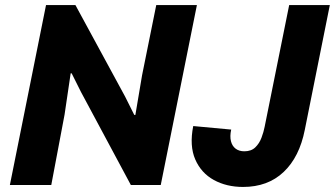

<svg xmlns="http://www.w3.org/2000/svg" viewBox="-20 -740 1339 768"><path d="M19.5 0 164.1 -719.7H281.7L480.5 -353.5L517.1 -280.3H521.5L548.3 -439L605 -719.7H767.6L623 0H503.4L304.2 -371.6L266.6 -446.8H262.7L238.3 -281.7L185.1 0ZM952.1 7.8Q886.2 7.8 835.4 -20Q784.7 -47.9 761 -102.3Q737.3 -156.7 752.9 -235.8L904.8 -221.7Q898.9 -194.8 903.8 -175.3Q908.7 -155.8 922.6 -145.3Q936.5 -134.8 957.5 -134.8Q984.9 -134.8 1001.2 -150.6Q1017.6 -166.5 1026.1 -189.5Q1034.7 -212.4 1038.6 -232.9L1136.7 -719.7H1299.3L1199.2 -220.7Q1177.7 -111.8 1114.5 -52Q1051.3 7.8 952.1 7.8Z"/></svg>

Font: Reddit Sans ExtraBold
Style: Italic
Weight: 800
Italic angle: -11.25°
Designer: Stephen Hutchings
Version: Version 1.013